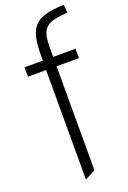

<svg xmlns="http://www.w3.org/2000/svg" viewBox="-191 -874 768 1154"><g transform="rotate(-20 193.5 -296.5)"><path d="M146 -480H30V-540H147V-567Q147 -639 157 -685Q167 -731 193 -758.5Q219 -786 264 -798Q309 -810 380 -813L384 -761Q330 -757 297 -749Q264 -741 245 -722.5Q226 -704 219.5 -672.5Q213 -641 213 -591V-540H356V-480H213V185L146 220Z"/></g></svg>

Font: Encode Sans Normal
Style: Light
Weight: 300
Designer: Pablo Impallari, Andres Torresi
Foundry: Pablo Impallari, Andres Torresi
Version: Version 1.000; ttfautohint (v1.00) -l 8 -r 50 -G 200 -x 14 -